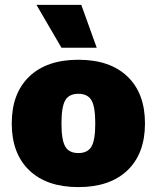

<svg xmlns="http://www.w3.org/2000/svg" viewBox="-20 -754 640 784"><path d="M572 -250Q572 -127 500.5 -58.5Q429 10 300 10Q171 10 99.5 -58.5Q28 -127 28 -250Q28 -373 99.5 -441.5Q171 -510 300 -510Q429 -510 500.5 -441.5Q572 -373 572 -250ZM231 -250Q231 -182 246.5 -155.5Q262 -129 300 -129Q338 -129 353.5 -155.5Q369 -182 369 -250Q369 -318 353.5 -344.5Q338 -371 300 -371Q262 -371 246.5 -344.5Q231 -318 231 -250ZM375 -559H231L129 -734H312Z"/></svg>

Font: Work Sans ExtraBold
Style: Regular
Weight: 800
Designer: Wei Huang
Foundry: Wei Huang
Version: Version 1.500